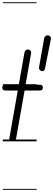

<svg xmlns="http://www.w3.org/2000/svg" viewBox="-30 -1250 470 1698"><path d="M78.5 -1Q65.5 -1 58 -7.5Q50.5 -14 53 -28L127 -449.5H21.5Q3.5 -449.5 -3.2 -456.5Q-10 -463.5 -10 -475.5Q-10 -487 -3.8 -493.8Q2.5 -500.5 21 -500.5H136L186.5 -786.5Q189 -799.5 197.2 -805.8Q205.5 -812 215.5 -812Q225 -812 232.2 -808Q239.5 -804 243.2 -796.5Q247 -789 245 -778.5L196 -500.5H318Q336.5 -500.5 342.8 -493.8Q349 -487 349 -475.5Q349 -463.5 342.8 -456.5Q336.5 -449.5 318 -449.5H187.5L113 -28Q110.5 -13.5 101 -7.2Q91.5 -1 78.5 -1ZM78.5 -1Q65.5 -1 58 -7.5Q50.5 -14 53 -28L127 -449.5H21.5Q3.5 -449.5 -3.2 -456.5Q-10 -463.5 -10 -475.5Q-10 -487 -3.8 -493.8Q2.5 -500.5 21 -500.5H136L186.5 -786.5Q189 -799.5 197.2 -805.8Q205.5 -812 215.5 -812Q225 -812 232.2 -808Q239.5 -804 243.2 -796.5Q247 -789 245 -778.5L196 -500.5H318Q336.5 -500.5 342.8 -493.8Q349 -487 349 -475.5Q349 -463.5 342.8 -456.5Q336.5 -449.5 318 -449.5H187.5L113 -28Q110.5 -13.5 101 -7.2Q91.5 -1 78.5 -1ZM340.5 -621Q329 -623.5 321 -632.8Q313 -642 315.5 -656L360.5 -910Q363 -925 374.8 -932.5Q386.5 -940 399 -937Q405.5 -935.5 414 -926.8Q422.5 -918 419.5 -902L368.5 -646.5Q366 -633 358.8 -626Q351.5 -619 340.5 -621ZM-5 420.5H294V428.5H-5ZM-5 -16H294V0H-5ZM-5 -505.5H294V-497.5H-5ZM-5 -1230H294V-1222H-5Z"/></svg>

Font: Edu VIC WA NT Pre Guide
Style: Regular
Weight: 400
Designer: Tina and Corey Anderson, Eben Sorkin, Mirko Velimirovic
Foundry: Google for Education
Version: Version 1.000